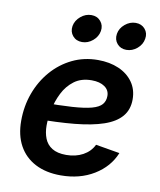

<svg xmlns="http://www.w3.org/2000/svg" viewBox="-86 -827 756 907"><g transform="rotate(10 292.5 -373.5)"><path d="M266.6 11.7Q195.8 11.7 144.5 -14.9Q93.3 -41.5 65.9 -91.1Q38.6 -140.6 38.6 -210Q38.6 -280.3 61.3 -342.5Q84 -404.8 125.7 -452.9Q167.5 -501 223.6 -528.3Q279.8 -555.7 346.7 -555.7Q402.8 -555.7 446.3 -536.9Q489.7 -518.1 514.6 -483.2Q539.6 -448.2 539.6 -400.4Q539.6 -351.1 511.7 -318.4Q483.9 -285.6 428.5 -266.6Q373 -247.6 290.5 -239.5Q208 -231.4 98.1 -231.4L112.3 -312.5Q204.6 -312.5 264.4 -316.4Q324.2 -320.3 357.9 -329.6Q391.6 -338.9 405.5 -355.2Q419.4 -371.6 419.4 -396Q419.4 -423.8 396.2 -439.9Q373 -456.1 334 -456.1Q283.7 -456.1 250.2 -430.9Q216.8 -405.8 197.3 -366.7Q177.7 -327.6 169.2 -285.2Q160.6 -242.7 160.6 -208.5Q160.6 -174.8 171.4 -147.2Q182.1 -119.6 207.5 -103.8Q232.9 -87.9 275.4 -87.9Q320.8 -87.9 355.7 -106.9Q390.6 -126 406.7 -159.7L522 -140.1Q494.1 -71.3 426 -29.8Q357.9 11.7 266.6 11.7ZM469.2 -626Q441.4 -626 424.8 -645.5Q408.2 -665 412.6 -692.9Q417 -720.2 440.4 -739.7Q463.9 -759.3 491.7 -759.3Q520 -759.3 536.6 -739.7Q553.2 -720.2 548.3 -692.9Q543.9 -665 520.8 -645.5Q497.6 -626 469.2 -626ZM256.8 -626Q228.5 -626 211.9 -645.5Q195.3 -665 199.7 -692.9Q204.6 -720.2 227.8 -739.7Q251 -759.3 279.3 -759.3Q307.1 -759.3 323.7 -739.7Q340.3 -720.2 335.9 -692.9Q331.1 -665 307.9 -645.5Q284.7 -626 256.8 -626Z"/></g></svg>

Font: Inter SemiBold
Style: Italic
Weight: 600
Italic angle: -9.3988°
Designer: Rasmus Andersson
Foundry: rsms
Version: Version 4.001;git-66647c0bb